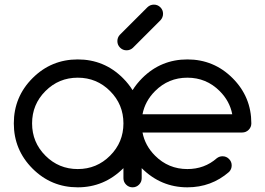

<svg xmlns="http://www.w3.org/2000/svg" viewBox="-20 -801 1134 821"><path d="M312.5 -468.8Q231.4 -468.8 174.3 -411.6Q117.2 -354.5 117.2 -273.4Q117.2 -192.4 174.3 -135.3Q231.4 -78.1 312.5 -78.1Q393.6 -78.1 450.7 -135.3Q507.8 -192.4 507.8 -273.4Q507.8 -354.5 450.7 -411.6Q393.6 -468.8 312.5 -468.8ZM973.1 -312.5Q962.4 -368.7 919.4 -411.6Q862.3 -468.8 781.2 -468.8Q700.2 -468.8 643.1 -411.6Q600.1 -368.7 589.4 -312.5ZM585.9 -82V-39.1Q585.9 -22.9 574.5 -11.5Q563 0 546.9 0Q530.8 0 519.3 -11.5Q507.8 -22.9 507.8 -39.1V-82Q425.8 0 312.5 0Q199.2 0 119.1 -80.1Q39.1 -160.2 39.1 -273.4Q39.1 -386.7 119.1 -466.8Q199.2 -546.9 312.5 -546.9Q425.8 -546.9 505.9 -466.8Q529.8 -442.9 546.9 -415.5Q564 -442.9 587.9 -466.8Q668 -546.9 781.2 -546.9Q894.5 -546.9 974.6 -466.8Q1054.7 -386.7 1054.7 -273.4Q1054.7 -257.3 1043.2 -245.8Q1031.7 -234.4 1015.6 -234.4H589.4Q600.1 -178.2 643.1 -135.3Q700.2 -78.1 781.2 -78.1Q854.5 -78.1 907.2 -124.5Q918 -132.8 931.6 -132.8Q947.8 -132.8 959.2 -121.3Q970.7 -109.9 970.7 -93.8Q970.7 -77.6 959.5 -65.9Q883.8 0 781.2 0Q668 0 585.9 -82ZM666.5 -714.8 547.9 -596.2Q536.6 -585.9 521 -585.9Q504.9 -585.9 493.4 -597.4Q481.9 -608.9 481.9 -625Q481.9 -640.1 491.7 -651.4L610.4 -770Q622.1 -781.2 638.2 -781.2Q654.3 -781.2 665.8 -769.8Q677.2 -758.3 677.2 -742.2Q677.2 -726.6 666.5 -714.8Z"/></svg>

Font: Comfortaa
Style: Regular
Weight: 400
Designer: Johan Aakerlund - aajohan
Foundry: Johan Aakerlund
Version: Version 2.004 2013